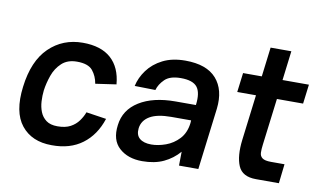

<svg xmlns="http://www.w3.org/2000/svg" viewBox="-69 -788 1560 939"><g transform="rotate(10 710.5 -318.0)"><path d="M233 10Q134 10 82 -55Q30 -120 46 -247Q62 -378 130 -444Q198 -510 297 -510Q388 -510 437.5 -465.5Q487 -421 494 -338L391 -323Q385 -360 363 -387Q341 -414 285 -414Q238 -414 209.5 -387.5Q181 -361 167.5 -322.5Q154 -284 149 -247Q146 -221 147.5 -193Q149 -165 158.5 -141Q168 -117 188.5 -101.5Q209 -86 245 -86Q284 -86 309 -99.5Q334 -113 349.5 -134.5Q365 -156 373 -178L473 -163Q446 -80 385 -34.5Q324 11 233 10Z M682 10Q611 10 568 -29Q525 -68 535 -143Q544 -220 613 -263Q682 -306 793 -306H894Q902 -368 880.5 -395.5Q859 -423 799 -423Q745 -423 719.5 -398Q694 -373 686 -344L583 -346Q592 -388 620 -426Q648 -464 694.5 -487.5Q741 -511 806 -511Q912 -511 960.5 -456Q1009 -401 998 -306L960 0H864L865 -69Q833 -32 788.5 -11Q744 10 682 10ZM712 -78Q746 -78 783.5 -91.5Q821 -105 849 -135Q877 -165 883 -214L884 -228H786Q716 -228 679.5 -206.5Q643 -185 638 -146Q634 -112 654 -95Q674 -78 712 -78Z M1094 -500H1187L1205 -646H1308L1290 -500H1421L1409 -404H1279L1250 -172Q1247 -149 1247.5 -132Q1248 -115 1260.5 -105.5Q1273 -96 1304 -96H1371L1360 0H1246Q1178 0 1157.5 -48Q1137 -96 1147 -178L1175 -404H1082Z"/></g></svg>

Font: Haskoy SemiBold
Style: Italic
Weight: 600
Designer: Ertekin Erdin
Foundry: Ertekin Erdin
Version: Version 2.000; ttfautohint (v1.8.4.7-5d5b)